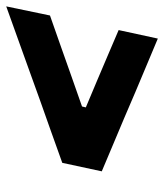

<svg xmlns="http://www.w3.org/2000/svg" viewBox="26 -620 539 632"><g transform="rotate(-90 296.0 -303.5)"><path d="M485.5 -54Q439 -73.5 394.5 -92.2Q350 -111 310.5 -127.5L223 -165Q184.5 -181 139.8 -200Q95 -219 48.5 -238.5L76.5 -368.5Q131 -388 183.5 -406.8Q236 -425.5 281.5 -441.5L385.5 -479Q431.5 -495.5 484.2 -514.5Q537 -533.5 591.5 -553L561.5 -409Q514 -392.5 464.2 -374.8Q414.5 -357 364.5 -339.5L262 -303.5L259 -291L347 -254Q388 -236.5 430.5 -218.5Q473 -200.5 513.5 -183Z"/></g></svg>

Font: Commissioner
Style: Bold Italic
Weight: 700
Italic angle: -12°
Designer: Kostas Bartsokas
Foundry: Kostas Bartsokas
Version: Version 1.000; ttfautohint (v1.8.3)